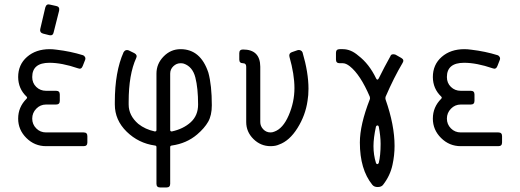

<svg xmlns="http://www.w3.org/2000/svg" viewBox="-20 -660 2349 867"><path d="M161.6 -528.3 184.6 -626.5Q189.9 -644 205.6 -639.2L234.4 -632.8Q250 -629.9 247.1 -612.3L222.2 -513.7Q219.2 -498 203.1 -501L174.3 -508.3Q158.7 -512.7 161.6 -528.3ZM374.5 -45.4V-16.6Q374.5 0 357.9 0H188Q136.2 0 99.1 -36.9Q62 -73.7 62 -124.5Q62 -176.3 99.6 -213.9Q105 -219.2 99.6 -224.1Q62.5 -259.3 62 -312Q62 -368.2 102.1 -403.1Q142.1 -438 204.6 -438Q218.3 -438 236.3 -435.5Q298.3 -428.2 355 -410.6Q360.4 -408.7 363.8 -402.6Q367.2 -396.5 364.3 -389.2L353.5 -361.8Q347.2 -345.2 332 -351.6Q259.3 -376.5 203.1 -376.5Q125.5 -376.5 125.5 -312Q125.5 -285.2 143.6 -267.6Q161.6 -250 188 -250H233.4Q250 -250 250 -233.4V-204.6Q250 -188 233.4 -188H188Q162.1 -188 143.8 -169.2Q125.5 -150.4 125.5 -124.5Q125.5 -98.6 143.6 -80.3Q161.6 -62 188 -62H357.9Q374.5 -62 374.5 -45.4Z M498.5 -188V-199.2Q498.5 -335.9 538.1 -424.3Q546.4 -438 561 -432.6L586.9 -419.9Q601.6 -411.6 595.2 -398.4Q561 -323.7 561 -200.2V-188Q561 -138.2 604.5 -100.6Q635.7 -75.7 679.2 -66.4Q686.5 -66.4 686.5 -72.8V-327.6Q686.5 -372.1 718.8 -405Q751 -438 795.4 -438Q885.7 -438 920.9 -332Q936.5 -274.9 936.5 -184.6Q936.5 -139.2 919.9 -110.1Q903.3 -81.1 870.1 -52.7Q822.3 -12.2 755.9 -2.9Q748.5 -2 748.5 3.9V169.9Q748.5 186.5 731.9 186.5H703.1Q686.5 186.5 686.5 169.9V3.9Q686.5 -2.4 679.2 -2.9Q605.5 -13.2 552 -65.4Q498.5 -117.7 498.5 -188ZM748.5 -327.6V-72.8Q748.5 -66.4 755.9 -66.4Q807.6 -77.6 841.1 -107.9Q874.5 -138.2 874.5 -188Q874.5 -261.7 862.1 -310.3Q849.6 -358.9 810.1 -372.6Q803.7 -374.5 795.4 -374.5Q776.9 -374.5 762.7 -360.8Q748.5 -347.2 748.5 -327.6Z M1077.1 -436.5Q1154.8 -436.5 1155.3 -358.9V-108.9Q1155.3 -90.3 1168.7 -76.2Q1182.1 -62 1201.7 -62Q1210 -62 1218.3 -65.4Q1257.8 -79.1 1283.7 -139.2Q1309.6 -199.2 1309.6 -262.2Q1309.6 -324.2 1287.1 -403.3Q1283.2 -418.9 1297.4 -424.3L1324.2 -433.6Q1330.6 -435.5 1337.2 -432.6Q1343.8 -429.7 1346.2 -423.3Q1373 -332 1373 -259.3Q1373 -229 1368.7 -204.6Q1359.4 -139.2 1323.2 -81.5Q1287.1 -23.9 1240.2 -7.3Q1224.6 0 1201.7 0Q1157.2 0 1124.5 -32.2Q1091.8 -64.5 1091.8 -108.9V-358.9Q1091.8 -374.5 1077.1 -374.5Q1060.5 -374.5 1060.5 -391.1V-419.9Q1060.5 -436.5 1077.1 -436.5Z M1497.1 -391.1V-421.4Q1497.1 -438 1513.7 -438H1528.3Q1564.5 -438 1598.1 -408.7Q1647 -371.6 1678.7 -305.2Q1684.1 -294.9 1690.4 -306.2Q1715.3 -356.9 1743.2 -406.7Q1745.1 -413.1 1752 -414.6Q1758.8 -416 1766.1 -413.1L1792 -398.4Q1806.6 -390.1 1798.3 -376.5Q1758.8 -310.1 1721.2 -223.1Q1719.2 -216.8 1721.2 -210.4Q1761.7 -95.2 1761.7 -1Q1761.7 41.5 1752.4 84Q1742.2 132.8 1710 174.3Q1702.6 184.6 1685.1 184.6Q1669.4 184.6 1661.1 174.3Q1605 105 1605 -16.6Q1605 -96.7 1649.9 -211.4Q1651.9 -214.4 1649.9 -223.1Q1607.4 -322.8 1559.6 -360.8Q1542 -374.5 1528.3 -374.5H1513.7Q1497.1 -374.5 1497.1 -391.1ZM1666.5 0Q1666.5 39.6 1677.7 75.7Q1679.7 81.1 1683.8 81.1Q1688 81.1 1690.4 75.7Q1698.7 41.5 1698.7 -10.3Q1698.7 -44.4 1690.4 -88.4Q1688.5 -93.8 1684.1 -93.5Q1679.7 -93.3 1677.7 -88.4Q1666.5 -37.1 1666.5 0Z M2247.1 -45.4V-16.6Q2247.1 0 2230.5 0H2060.5Q2008.8 0 1971.7 -36.9Q1934.6 -73.7 1934.6 -124.5Q1934.6 -176.3 1972.2 -213.9Q1977.5 -219.2 1972.2 -224.1Q1935.1 -259.3 1934.6 -312Q1934.6 -368.2 1974.6 -403.1Q2014.6 -438 2077.1 -438Q2090.8 -438 2108.9 -435.5Q2170.9 -428.2 2227.5 -410.6Q2232.9 -408.7 2236.3 -402.6Q2239.7 -396.5 2236.8 -389.2L2226.1 -361.8Q2219.7 -345.2 2204.6 -351.6Q2131.8 -376.5 2075.7 -376.5Q1998 -376.5 1998 -312Q1998 -285.2 2016.1 -267.6Q2034.2 -250 2060.5 -250H2106Q2122.6 -250 2122.6 -233.4V-204.6Q2122.6 -188 2106 -188H2060.5Q2034.7 -188 2016.4 -169.2Q1998 -150.4 1998 -124.5Q1998 -98.6 2016.1 -80.3Q2034.2 -62 2060.5 -62H2230.5Q2247.1 -62 2247.1 -45.4Z"/></svg>

Font: GOSTRUS
Style: type_B
Weight: 400
Designer: Юрий и Татьяна Кривогуз
Version: Version 02.00